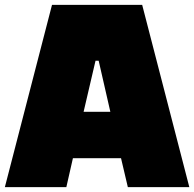

<svg xmlns="http://www.w3.org/2000/svg" viewBox="-34 -770 799 790"><path d="M266 -119H464L492 0H745L551 -750H180L-14 0H239ZM372 -520 420 -310H310L359 -520Z"/></svg>

Font: Black Han Sans
Style: Regular
Weight: 400
Width: 7
Designer: ZESSTYPE
Foundry: ZESSTYPE
Version: Version 1.00